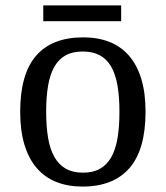

<svg xmlns="http://www.w3.org/2000/svg" viewBox="-20 -685 617 715"><path d="M522 -269Q522 -127.9 462.2 -59.1Q402.3 9.8 287.1 9.8Q232.9 9.8 189.9 -7.3Q147 -24.4 116.9 -59.1Q86.9 -93.8 71 -146.2Q55.2 -198.7 55.2 -269Q55.2 -409.2 114.5 -477.5Q173.8 -545.9 290 -545.9Q344.2 -545.9 387.2 -529.1Q430.2 -512.2 460.2 -477.8Q490.2 -443.4 506.1 -391.4Q522 -339.4 522 -269ZM151.9 -269Q151.9 -213.4 159.2 -170.9Q166.5 -128.4 182.9 -99.9Q199.2 -71.3 225.3 -56.6Q251.5 -42 289.1 -42Q326.7 -42 352.5 -56.6Q378.4 -71.3 394.5 -99.9Q410.6 -128.4 417.7 -170.9Q424.8 -213.4 424.8 -269Q424.8 -324.7 417.5 -366.7Q410.2 -408.7 394 -436.8Q377.9 -464.8 351.8 -479Q325.7 -493.2 288.1 -493.2Q250.5 -493.2 224.6 -479Q198.7 -464.8 182.6 -436.8Q166.5 -408.7 159.2 -366.7Q151.9 -324.7 151.9 -269ZM431.2 -606H141.1V-665H431.2Z"/></svg>

Font: Droid-TTFautohint Serif
Style: Regular
Weight: 400
Foundry: Ascender Corporation
Version: Version 1.00; ttfautohint (v1.00rc1.4-1a1c-dirty) -l 8 -r 50